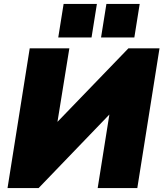

<svg xmlns="http://www.w3.org/2000/svg" viewBox="-20 -949 825 969"><path d="M18 0 130 -705H330L270 -334L628 -705H785L673 0H473L532 -371L175 0ZM490 -760 517 -929H685L658 -760ZM274 -760 301 -929H469L442 -760Z"/></svg>

Font: Mulish ExtraBlack
Style: Italic
Weight: 1000
Italic angle: -9°
Designer: Vernon Adams
Foundry: Vernon Adams
Version: Version 3.603; ttfautohint (v1.8.3)